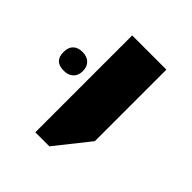

<svg xmlns="http://www.w3.org/2000/svg" viewBox="-168 -715 585 585"><g transform="rotate(45 124.0 -422.5)"><path d="M71.8 -213.9V-631.3H219.2V-323.2L132.3 -213.9ZM0 -407.7Q-40.5 -407.7 -40.5 -447.8Q-40.5 -467.8 -29.8 -478.3Q-19 -488.8 0.5 -488.8Q20.5 -488.8 31.5 -477.8Q42.5 -466.8 42.5 -447.8Q42.5 -429.2 31.2 -418.5Q20 -407.7 0 -407.7Z"/></g></svg>

Font: Wonky
Style: Regular
Weight: 400
Designer: Monotype Design Team
Foundry: Monotype Imaging Inc.
Version: Version 3.000